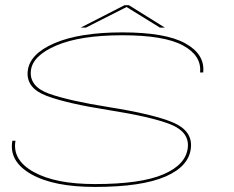

<svg xmlns="http://www.w3.org/2000/svg" viewBox="-20 -713 901 738"><path d="M345 5.5Q185.5 5.5 99.5 -43.8Q13.5 -93 27.5 -172H39.5Q26.5 -98 109.8 -51.8Q193 -5.5 345 -5.5Q521.5 -5.5 608.8 -43.2Q696 -81 702 -147Q707.5 -207 633.2 -235.8Q559 -264.5 397 -290Q240 -314.5 160 -344.2Q80 -374 86.5 -439Q93 -505.5 189.5 -547Q286 -588.5 450 -588.5Q616.5 -588.5 692.5 -546.2Q768.5 -504 761 -434.5H749Q755.5 -499 683.5 -538.2Q611.5 -577.5 450 -577.5Q288 -577.5 195.8 -537.8Q103.5 -498 98.5 -439.5Q93.5 -379.5 169.8 -352.5Q246 -325.5 400 -301Q569.5 -274 644.2 -242.5Q719 -211 714 -147.5Q708.5 -74.5 616.2 -34.5Q524 5.5 345 5.5ZM290.5 -607 458.5 -693H475.5L613.5 -607H594.5L466.5 -686L310.5 -607Z"/></svg>

Font: Anybody UltraExpanded Thin
Style: Italic
Weight: 100
Width: 9
Italic angle: -10°
Designer: Tyler Finck
Foundry: Etcetera Type Company
Version: Version 1.010; ttfautohint (v1.8.3) -l 8 -r 50 -G 200 -x 14 